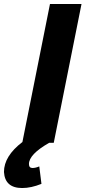

<svg xmlns="http://www.w3.org/2000/svg" viewBox="-89 -720 431 968"><path d="M23 228Q-64 228 -69 147Q-69 67 24 -4L163 -700H322L182 0H159Q57 58 57 107Q57 127 75 127Q90 127 109 119L120 207Q68 228 23 228Z"/></svg>

Font: Argentum Sans SemiBold
Style: Italic
Weight: 600
Italic angle: -11°
Designer: Julieta Ulanovsky (font), Cristiano Sobral (main changes and remaster)
Foundry: Julieta Ulanovsky (font), Cristiano Sobral (main changes and remaster)
Version: Version 2.007;June 15, 2022;FontCreator 14.0.0.2814 64-bit; 